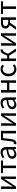

<svg xmlns="http://www.w3.org/2000/svg" viewBox="3136 -3734 610 6923"><g transform="rotate(-90 3441.5 -272.0)"><path d="M92 0V-543H181V-316Q181 -291 179.5 -258Q178 -225 175.5 -183Q173 -141 172 -116H176Q212 -172 248 -232L454 -543H539V0H450V-227Q450 -268 459 -428H455Q397 -334 383 -311L177 0Z M842 0V-469H660V-543H1116V-469H933V0Z M1337 13Q1267 13 1222.5 -28Q1178 -69 1178 -141Q1178 -229 1257.5 -276.5Q1337 -324 1512 -344Q1512 -481 1400 -481Q1323 -481 1237 -423L1201 -486Q1312 -557 1415 -557Q1511 -557 1557 -498Q1603 -439 1603 -334V0H1528L1520 -65H1517Q1423 13 1337 13ZM1363 -60Q1431 -60 1512 -132V-284Q1379 -268 1323 -235Q1267 -202 1267 -147Q1267 -103 1293.5 -81.5Q1320 -60 1363 -60Z M1745 13Q1721 13 1695 5L1713 -79Q1727 -75 1737 -75Q1797 -75 1810 -191Q1813 -216 1852 -543H2185V0H2093V-469H1924Q1920 -435 1913 -374.5Q1906 -314 1900 -263Q1894 -212 1888 -168Q1864 13 1745 13Z M2369 0V-543H2458V-316Q2458 -291 2456.5 -258Q2455 -225 2452.5 -183Q2450 -141 2449 -116H2453Q2489 -172 2525 -232L2731 -543H2816V0H2727V-227Q2727 -268 2736 -428H2732Q2674 -334 2660 -311L2454 0Z M3125 13Q3055 13 3010.5 -28Q2966 -69 2966 -141Q2966 -229 3045.5 -276.5Q3125 -324 3300 -344Q3300 -481 3188 -481Q3111 -481 3025 -423L2989 -486Q3100 -557 3203 -557Q3299 -557 3345 -498Q3391 -439 3391 -334V0H3316L3308 -65H3305Q3211 13 3125 13ZM3151 -60Q3219 -60 3300 -132V-284Q3167 -268 3111 -235Q3055 -202 3055 -147Q3055 -103 3081.5 -81.5Q3108 -60 3151 -60Z M3564 0V-543H3655V-323H3917V-543H4008V0H3917V-242H3655V0Z M4406 13Q4295 13 4223 -63Q4151 -139 4151 -271Q4151 -402 4227.5 -479.5Q4304 -557 4413 -557Q4499 -557 4572 -493L4525 -433Q4470 -481 4417 -481Q4342 -481 4294 -422.5Q4246 -364 4246 -271Q4246 -177 4292.5 -120Q4339 -63 4414 -63Q4483 -63 4542 -117L4582 -56Q4505 13 4406 13Z M4701 0V-543H4792V-319H4897L4951 -440Q4982 -510 5013.5 -533.5Q5045 -557 5093 -557Q5113 -557 5125 -551L5109 -465Q5100 -468 5091 -468Q5066 -468 5048.5 -453.5Q5031 -439 5012 -393L4966 -285L5151 0H5051L4899 -246H4792V0Z M5257 0V-543H5346V-316Q5346 -291 5344.5 -258Q5343 -225 5340.5 -183Q5338 -141 5337 -116H5341Q5377 -172 5413 -232L5619 -543H5704V0H5615V-227Q5615 -268 5624 -428H5620Q5562 -334 5548 -311L5342 0Z M6187 0V-215H6087H6085L5935 0H5832L5998 -227Q5942 -244 5908 -282.5Q5874 -321 5874 -382Q5874 -543 6087 -543H6278V0ZM6102 -281H6187V-472H6102Q5965 -472 5965 -380Q5965 -333 6001 -307Q6037 -281 6102 -281Z M6581 0V-469H6399V-543H6855V-469H6672V0Z"/></g></svg>

Font: Noto Sans SC
Style: Regular
Weight: 400
Designer: Ryoko NISHIZUKA  (kana, bopomofo & ideographs); Paul D. Hunt (Latin, Greek & Cyrillic); Sandoll Communications , Soo-you
Foundry: Adobe
Version: Version 2.002;hotconv 1.0.116;makeotfexe 2.5.65601